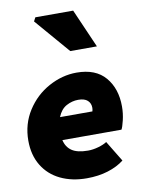

<svg xmlns="http://www.w3.org/2000/svg" viewBox="-98 -970 781 1050"><g transform="rotate(-10 292.0 -445.0)"><path d="M18 -245Q18 -337 65 -410.5Q112 -484 187 -525Q262 -566 342 -566Q448 -566 501.5 -503Q555 -440 555 -341Q555 -302 546 -264.5Q537 -227 530 -216H202Q211 -176 241.5 -155.5Q272 -135 331 -135Q358 -135 388 -143.5Q418 -152 436 -164L506 -49Q469 -20 416 -3.5Q363 13 298 13Q216 13 152.5 -17.5Q89 -48 53.5 -106.5Q18 -165 18 -245ZM162 -882 173 -903H383L477 -688H329ZM391 -342Q394 -353 394 -362Q394 -387 377 -402.5Q360 -418 325 -418Q291 -418 259.5 -401Q228 -384 211 -342Z"/></g></svg>

Font: Nebula Sans Black
Style: Regular
Weight: 900
Italic angle: -9°
Designer: Paul D. Hunt for Adobe (as Source Sans)
Foundry: Nebula Entertainment & Broadcasting LLC
Version: Version 1.010